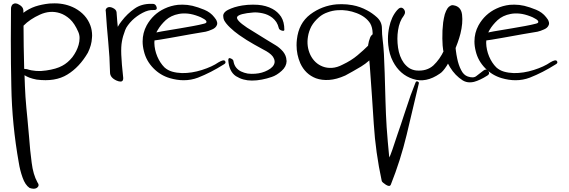

<svg xmlns="http://www.w3.org/2000/svg" viewBox="-20 -483 3409 1151"><path d="M120.1 -406.2Q152.3 -430.7 191.4 -444.3Q230.5 -457 276.4 -461.9Q293 -462.9 307.6 -462.9Q374 -462.9 429.7 -433.6Q497.1 -396.5 521.5 -331.1Q532.2 -302.7 532.2 -268.6Q532.2 -261.7 531.2 -254.9Q529.3 -212.9 506.8 -167Q456.1 -80.1 383.8 -36.1Q311.5 8.8 199.2 -5.9Q174.8 -10.7 156.2 -17.6Q138.7 -24.4 127 -32.2Q128.9 33.2 132.8 98.6Q137.7 165 144.5 229.5Q147.5 256.8 149.4 284.2Q152.3 311.5 154.3 337.9Q160.2 420.9 169.9 492.2Q178.7 563.5 204.1 609.4Q218.8 628.9 203.1 641.6Q194.3 648.4 181.6 648.4Q170.9 648.4 157.2 643.6Q130.9 626 115.2 581.1Q99.6 537.1 92.8 493.2Q51.8 263.7 47.9 33.2Q44.9 -101.6 44.9 -239.3Q44.9 -334 45.9 -429.7Q45.9 -430.7 45.9 -430.7Q45.9 -441.4 49.8 -448.2Q52.7 -455.1 57.6 -458Q72.3 -468.8 94.7 -455.1Q118.2 -442.4 120.1 -421.9Q120.1 -418 120.1 -414.1Q120.1 -410.2 120.1 -406.2ZM125 -70.3Q128.9 -70.3 132.8 -69.3Q136.7 -68.4 141.6 -68.4Q195.3 -50.8 256.8 -60.5Q318.4 -69.3 353.5 -88.9Q386.7 -106.4 414.1 -140.6Q440.4 -175.8 451.2 -213.9Q457 -234.4 457 -254.9Q457 -274.4 449.2 -292Q427.7 -341.8 399.4 -368.2Q370.1 -394.5 338.9 -404.3Q280.3 -422.9 219.7 -395.5Q159.2 -368.2 121.1 -329.1Q121.1 -272.5 122.1 -206.1Q123 -140.6 125 -70.3Z M614.3 -414.1Q613.3 -416 613.3 -418Q613.3 -423.8 615.2 -428.7Q618.2 -433.6 622.1 -436.5Q635.7 -445.3 656.2 -435.5Q676.8 -425.8 678.7 -410.2Q679.7 -393.6 682.6 -358.4Q685.5 -323.2 689.5 -286.1Q691.4 -266.6 694.3 -247.1Q696.3 -228.5 699.2 -213.9Q707 -166 706.1 -119.1Q704.1 -72.3 718.8 -14.6Q700.2 -21.5 678.7 -32.2Q657.2 -43 639.6 -48.8Q638.7 -87.9 648.4 -128.9Q658.2 -168.9 659.2 -208Q660.2 -250 671.9 -288.1Q683.6 -325.2 709 -356.4Q743.2 -401.4 787.1 -431.6Q827.1 -460 883.8 -460Q889.6 -460 895.5 -460Q913.1 -460 918.9 -440.4Q919.9 -436.5 919.9 -433.6Q919.9 -421.9 900.4 -422.9Q870.1 -424.8 835 -406.2Q799.8 -387.7 772.5 -361.3Q757.8 -346.7 747.1 -332Q735.4 -316.4 730.5 -302.7Q715.8 -264.6 710.9 -234.4Q705.1 -204.1 707 -155.3Q708 -128.9 710.9 -94.7Q713.9 -60.5 718.8 -14.6Q718.8 6.8 702.1 5.9Q692.4 5.9 678.7 0Q639.6 -17.6 639.6 -48.8Q637.7 -141.6 628.9 -231.4Q620.1 -322.3 614.3 -414.1Z M1264.6 -379.9Q1277.3 -365.2 1280.3 -353.5Q1284.2 -342.8 1280.3 -333Q1273.4 -315.4 1252 -306.6Q1230.5 -296.9 1212.9 -293Q1189.5 -289.1 1126 -278.3Q1063.5 -266.6 1001 -255.9Q966.8 -250 937.5 -245.1Q908.2 -240.2 889.6 -238.3Q880.9 -242.2 884.8 -258.8Q887.7 -274.4 889.6 -280.3Q899.4 -286.1 950.2 -294.9Q1001 -303.7 1061.5 -313.5Q1101.6 -320.3 1138.7 -327.1Q1176.8 -334 1202.1 -340.8Q1210.9 -342.8 1214.8 -345.7Q1218.8 -349.6 1217.8 -353.5Q1215.8 -362.3 1199.2 -371.1Q1182.6 -380.9 1170.9 -384.8Q1135.7 -398.4 1106.4 -401.4Q1076.2 -404.3 1051.8 -399.4Q1004.9 -390.6 973.6 -362.3Q943.4 -334 925.8 -303.7Q915 -287.1 910.2 -266.6Q905.3 -247.1 905.3 -225.6Q906.2 -184.6 922.9 -144.5Q939.5 -105.5 965.8 -79.1Q985.4 -61.5 1011.7 -53.7Q1039.1 -45.9 1070.3 -44.9Q1128.9 -43.9 1190.4 -63.5Q1252 -83 1290 -109.4Q1321.3 -127.9 1329.1 -117.2Q1332 -113.3 1332 -109.4Q1332 -102.5 1321.3 -96.7Q1244.1 -47.9 1167 -17.6Q1126 -2 1081.1 -2Q1041 -2 998 -14.6Q941.4 -31.2 899.4 -74.2Q856.4 -118.2 842.8 -175.8Q835 -206.1 835 -234.4Q835 -286.1 859.4 -331.1Q897.5 -399.4 966.8 -431.6Q1003.9 -449.2 1046.9 -454.1Q1060.5 -455.1 1074.2 -455.1Q1103.5 -455.1 1133.8 -448.2Q1166 -440.4 1204.1 -424.8Q1242.2 -409.2 1264.6 -379.9Z M1684.6 -304.7Q1684.6 -294.9 1668.9 -299.8Q1653.3 -304.7 1651.4 -314.5Q1646.5 -335 1636.7 -350.6Q1626 -366.2 1612.3 -377Q1586.9 -396.5 1554.7 -403.3Q1522.5 -410.2 1498 -408.2Q1415 -401.4 1402.3 -382.8Q1390.6 -364.3 1460.9 -317.4Q1524.4 -278.3 1574.2 -247.1Q1624 -215.8 1633.8 -210.9Q1656.2 -197.3 1676.8 -173.8Q1696.3 -149.4 1697.3 -122.1Q1698.2 -119.1 1698.2 -117.2Q1697.3 -84 1668.9 -58.6Q1638.7 -31.2 1608.4 -21.5Q1580.1 -11.7 1549.8 -5.9Q1519.5 0 1490.2 0Q1436.5 0 1394.5 -26.4Q1353.5 -53.7 1348.6 -121.1Q1347.7 -139.6 1363.3 -132.8Q1379.9 -126 1379.9 -114.3Q1383.8 -92.8 1395.5 -78.1Q1407.2 -63.5 1424.8 -54.7Q1443.4 -45.9 1464.8 -42Q1487.3 -39.1 1509.8 -41Q1551.8 -43.9 1585.9 -62.5Q1621.1 -81.1 1626 -107.4Q1628.9 -125 1614.3 -145.5Q1598.6 -166 1557.6 -186.5Q1546.9 -192.4 1502.9 -216.8Q1459 -241.2 1413.1 -273.4Q1382.8 -294.9 1358.4 -318.4Q1334 -341.8 1323.2 -362.3Q1318.4 -374 1318.4 -384.8Q1317.4 -390.6 1319.3 -396.5Q1324.2 -412.1 1346.7 -423.8Q1364.3 -432.6 1385.7 -439.5Q1408.2 -446.3 1432.6 -450.2Q1462.9 -455.1 1496.1 -455.1Q1510.7 -455.1 1526.4 -454.1Q1575.2 -450.2 1613.3 -429.7Q1644.5 -413.1 1665 -382.8Q1684.6 -351.6 1684.6 -304.7Z M2276.4 -192.4Q2271.5 -179.7 2238.3 -192.4Q2205.1 -205.1 2209 -214.8Q2213.9 -250 2213.9 -284.2Q2212.9 -319.3 2199.2 -342.8Q2173.8 -382.8 2118.2 -404.3Q2062.5 -425.8 2004.9 -421.9Q1972.7 -419.9 1944.3 -409.2Q1915 -399.4 1892.6 -379.9Q1863.3 -354.5 1846.7 -325.2Q1831.1 -294.9 1826.2 -263.7Q1816.4 -205.1 1840.8 -153.3Q1866.2 -102.5 1915 -84Q1940.4 -74.2 1970.7 -76.2Q2001 -78.1 2034.2 -95.7Q2085.9 -120.1 2123 -151.4Q2160.2 -182.6 2186.5 -209Q2208 -231.4 2223.6 -247.1Q2238.3 -262.7 2249 -266.6Q2268.6 -274.4 2275.4 -228.5Q2282.2 -182.6 2286.1 -45.9Q2289.1 48.8 2291 125Q2293 201.2 2297.9 279.3Q2300.8 321.3 2304.7 366.2Q2308.6 410.2 2313.5 460.9Q2318.4 454.1 2332 415Q2345.7 375 2363.3 321.3Q2373 293 2383.8 261.7Q2393.6 230.5 2404.3 199.2Q2423.8 139.6 2441.4 88.9Q2460 38.1 2470.7 12.7Q2475.6 1 2484.4 5.9Q2491.2 8.8 2491.2 14.6Q2491.2 16.6 2490.2 19.5Q2454.1 170.9 2418 324.2Q2380.9 478.5 2323.2 623Q2320.3 630.9 2312.5 631.8Q2305.7 631.8 2293.9 625Q2271.5 610.4 2268.6 602.5Q2231.4 430.7 2220.7 259.8Q2210 89.8 2197.3 -82Q2194.3 -129.9 2187.5 -170.9Q2180.7 -211.9 2199.2 -258.8Q2206.1 -277.3 2233.4 -287.1Q2260.7 -297.9 2263.7 -275.4Q2267.6 -242.2 2257.8 -213.9Q2249 -185.5 2230.5 -161.1Q2197.3 -116.2 2144.5 -84Q2091.8 -52.7 2049.8 -30.3Q1997.1 -6.8 1953.1 -3.9Q1909.2 -1 1874 -13.7Q1810.5 -38.1 1780.3 -103.5Q1757.8 -155.3 1757.8 -211.9Q1757.8 -229.5 1759.8 -246.1Q1770.5 -343.8 1839.8 -396.5Q1910.2 -449.2 1998 -457Q2012.7 -458 2028.3 -458Q2060.5 -458 2092.8 -452.1Q2139.6 -443.4 2180.7 -420.9Q2210.9 -405.3 2240.2 -378.9Q2269.5 -351.6 2269.5 -313.5Q2269.5 -278.3 2274.4 -240.2Q2280.3 -202.1 2276.4 -192.4Z M2360.4 -421.9Q2381.8 -447.3 2399.4 -429.7Q2416 -411.1 2400.4 -388.7Q2387.7 -373 2378.9 -350.6Q2370.1 -328.1 2366.2 -301.8Q2358.4 -252 2366.2 -197.3Q2374 -143.6 2400.4 -106.4Q2414.1 -87.9 2432.6 -75.2Q2451.2 -63.5 2474.6 -60.5Q2538.1 -54.7 2578.1 -90.8Q2617.2 -127.9 2641.6 -180.7Q2655.3 -210 2665 -240.2Q2674.8 -270.5 2681.6 -298.8Q2694.3 -344.7 2698.2 -338.9Q2701.2 -333 2704.1 -298.8Q2705.1 -284.2 2706.1 -265.6Q2707 -247.1 2708 -225.6Q2710 -203.1 2712.9 -179.7Q2715.8 -155.3 2720.7 -132.8Q2728.5 -93.8 2744.1 -63.5Q2758.8 -33.2 2784.2 -24.4Q2818.4 -12.7 2835.9 -27.3Q2854.5 -42 2878.9 -60.5Q2895.5 -73.2 2907.2 -56.6Q2912.1 -50.8 2912.1 -44.9Q2912.1 -36.1 2900.4 -29.3Q2857.4 -2 2821.3 7.8Q2808.6 10.7 2795.9 10.7Q2773.4 10.7 2753.9 -1Q2708 -30.3 2677.7 -80.1Q2647.5 -128.9 2636.7 -182.6Q2632.8 -203.1 2631.8 -252Q2630.9 -300.8 2636.7 -348.6Q2640.6 -375 2646.5 -397.5Q2653.3 -418.9 2663.1 -433.6Q2669.9 -443.4 2679.7 -448.2Q2685.5 -452.1 2693.4 -452.1Q2696.3 -452.1 2699.2 -451.2Q2744.1 -444.3 2750 -394.5Q2755.9 -344.7 2740.2 -281.2Q2733.4 -254.9 2723.6 -227.5Q2713.9 -200.2 2703.1 -173.8Q2681.6 -126 2658.2 -88.9Q2634.8 -52.7 2617.2 -42Q2533.2 16.6 2455.1 -9.8Q2377 -35.2 2335.9 -114.3Q2313.5 -157.2 2307.6 -212.9Q2305.7 -231.4 2305.7 -250Q2305.7 -286.1 2313.5 -321.3Q2319.3 -349.6 2331.1 -376Q2342.8 -401.4 2360.4 -421.9Z M3253.9 -379.9Q3266.6 -365.2 3269.5 -353.5Q3273.4 -342.8 3269.5 -333Q3262.7 -315.4 3241.2 -306.6Q3219.7 -296.9 3202.1 -293Q3178.7 -289.1 3115.2 -278.3Q3052.7 -266.6 2990.2 -255.9Q2956.1 -250 2926.8 -245.1Q2897.5 -240.2 2878.9 -238.3Q2870.1 -242.2 2874 -258.8Q2877 -274.4 2878.9 -280.3Q2888.7 -286.1 2939.5 -294.9Q2990.2 -303.7 3050.8 -313.5Q3090.8 -320.3 3127.9 -327.1Q3166 -334 3191.4 -340.8Q3200.2 -342.8 3204.1 -345.7Q3208 -349.6 3207 -353.5Q3205.1 -362.3 3188.5 -371.1Q3171.9 -380.9 3160.2 -384.8Q3125 -398.4 3095.7 -401.4Q3065.4 -404.3 3041 -399.4Q2994.1 -390.6 2962.9 -362.3Q2932.6 -334 2915 -303.7Q2904.3 -287.1 2899.4 -266.6Q2894.5 -247.1 2894.5 -225.6Q2895.5 -184.6 2912.1 -144.5Q2928.7 -105.5 2955.1 -79.1Q2974.6 -61.5 3001 -53.7Q3028.3 -45.9 3059.6 -44.9Q3118.2 -43.9 3179.7 -63.5Q3241.2 -83 3279.3 -109.4Q3310.5 -127.9 3318.4 -117.2Q3321.3 -113.3 3321.3 -109.4Q3321.3 -102.5 3310.5 -96.7Q3233.4 -47.9 3156.2 -17.6Q3115.2 -2 3070.3 -2Q3030.3 -2 2987.3 -14.6Q2930.7 -31.2 2888.7 -74.2Q2845.7 -118.2 2832 -175.8Q2824.2 -206.1 2824.2 -234.4Q2824.2 -286.1 2848.6 -331.1Q2886.7 -399.4 2956.1 -431.6Q2993.2 -449.2 3036.1 -454.1Q3049.8 -455.1 3063.5 -455.1Q3092.8 -455.1 3123 -448.2Q3155.3 -440.4 3193.4 -424.8Q3231.4 -409.2 3253.9 -379.9Z"/></svg>

Font: Mrs Husband
Style: Regular
Weight: 400
Version: Version 1.0